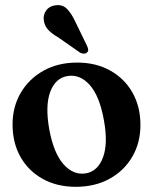

<svg xmlns="http://www.w3.org/2000/svg" viewBox="-20 -710 591 741"><path d="M278 -468.5Q350 -468.5 405.2 -437.8Q460.5 -407 491.2 -352.8Q522 -298.5 522 -227.5Q522 -159 490.5 -105Q459 -51 402.8 -20Q346.5 11 272.5 11Q200 11 145 -19.5Q90 -50 59.2 -104.2Q28.5 -158.5 28.5 -229.5Q28.5 -298 60.2 -352Q92 -406 148 -437.2Q204 -468.5 278 -468.5ZM311.5 -41Q357.5 -49 377.5 -102.5Q397.5 -156 381 -246Q364.5 -339 326.5 -381.8Q288.5 -424.5 240 -416.5Q193.5 -408.5 173.8 -355.2Q154 -302 170 -211.5Q187 -119 225.2 -76Q263.5 -33 311.5 -41ZM270.5 -626.5 315.5 -534Q319 -526.5 320.2 -519.8Q321.5 -513 316 -507.5Q311.5 -503 304 -503Q296.5 -503 289.5 -506.5L205 -565.5Q179.5 -580 165.5 -595.5Q151.5 -611 149 -632.5Q146 -652 158 -669.2Q170 -686.5 194 -689.5Q221 -693.5 238.5 -675.8Q256 -658 270.5 -626.5Z"/></svg>

Font: Fraunces 72pt Soft SemiBold
Style: Regular
Weight: 600
Version: Version 1.000;[b76b70a41]